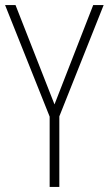

<svg xmlns="http://www.w3.org/2000/svg" viewBox="-20 -734 427 754"><path d="M194 -324 346 -714H387L213 -277V0H175V-276L0 -714H41Z"/></svg>

Font: Noto Sans Lao UI Cond ExtLt
Style: Regular
Weight: 200
Width: 3
Designer: Monotype Design Team
Foundry: Monotype Imaging Inc.
Version: Version 2.000; ttfautohint (v1.8.4.7-5d5b)